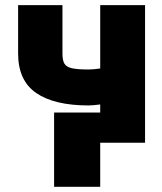

<svg xmlns="http://www.w3.org/2000/svg" viewBox="-20 -550 623 740"><path d="M539.1 0H366.2V169.9H188.5V-116.2H366.2V-147.5Q338.9 -143.6 321.3 -143.6Q189 -143.6 119.4 -191.7Q49.8 -239.7 49.8 -343.8V-530.3H220.7V-343.8Q220.7 -317.4 228.3 -304.7Q235.8 -292 256.6 -287.1Q277.3 -282.2 321.3 -282.2Q340.3 -282.2 366.2 -286.1V-530.3H539.1Z"/></svg>

Font: Pretendard JP Black
Style: Regular
Weight: 900
Designer: Base glyphs from Inter by Rasmus Andersson; Hangeul glyphs from Noto Sans CJK(Source Han Sans) by Jang Soo-young and Kan
Foundry: Kil Hyung-jin
Version: Version 1.309